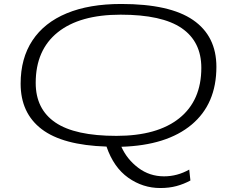

<svg xmlns="http://www.w3.org/2000/svg" viewBox="-20 -730 1170 968"><path d="M788 218Q700 218 626.5 166Q553 114 517 9Q296 2 190 -79Q84 -160 84 -308Q84 -436 143.5 -526Q203 -616 316.5 -663Q430 -710 591 -710Q836 -710 953.5 -629Q1071 -548 1071 -393Q1071 -206 946 -101.5Q821 3 592 10Q620 73 677 116Q734 159 807 159Q874 159 934 125L940 180Q907 198 870 208Q833 218 788 218ZM567 -45Q773 -45 884 -134Q995 -223 995 -388Q995 -520 896 -588Q797 -656 588 -656Q382 -656 271 -567Q160 -478 160 -312Q160 -180 259 -112.5Q358 -45 567 -45Z"/></svg>

Font: Georama ExtraExtended Light
Style: Italic
Weight: 300
Width: 8
Italic angle: -9°
Designer: Jean-Baptiste Levee
Foundry: Production Type
Version: Version 1.000